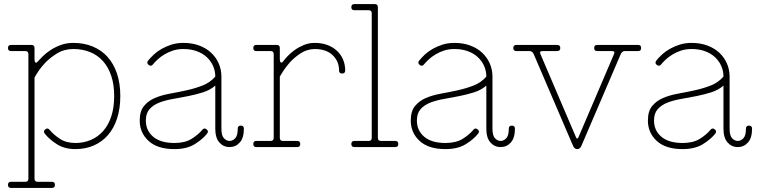

<svg xmlns="http://www.w3.org/2000/svg" viewBox="-20 -720 3712 940"><path d="M149 -429Q149 -421 152.5 -415Q156 -409 165 -419Q174 -429 189.5 -444.5Q205 -460 227 -474.5Q249 -489 277 -499.5Q305 -510 339 -510Q391 -510 433.5 -492.5Q476 -475 506 -442Q536 -409 552.5 -360.5Q569 -312 569 -250Q569 -188 553 -139.5Q537 -91 508 -58Q479 -25 438.5 -7.5Q398 10 349 10Q296 10 258.5 -14Q221 -38 199 -66Q190 -78 202 -87Q214 -96 223 -84Q242 -61 273 -40.5Q304 -20 349 -20Q390 -20 425 -35Q460 -50 485.5 -79Q511 -108 525 -151Q539 -194 539 -250Q539 -306 524.5 -349Q510 -392 484 -421Q458 -450 421 -465Q384 -480 339 -480Q294 -480 258.5 -458Q223 -436 199 -410Q170 -379 149 -340V155Q149 170 164 170H234Q249 170 249 185Q249 200 234 200H34Q19 200 19 185Q19 170 34 170H104Q119 170 119 155V-455Q119 -470 104 -470H34Q19 -470 19 -485Q19 -500 34 -500H134Q149 -500 149 -485Z M834 -20Q886 -20 918.5 -40.5Q951 -61 970 -84Q979 -96 991 -87Q1003 -78 994 -66Q972 -38 933 -14Q894 10 834 10Q751 10 707.5 -30Q664 -70 664 -130Q664 -175 684.5 -200.5Q705 -226 737.5 -240Q770 -254 811.5 -261.5Q853 -269 894 -278Q935 -287 972 -301.5Q1009 -316 1034 -345Q1034 -373 1023 -397.5Q1012 -422 992 -440.5Q972 -459 943 -469.5Q914 -480 878 -480Q850 -480 827 -472.5Q804 -465 785 -453.5Q766 -442 752 -429Q738 -416 729 -405Q720 -393 708 -402Q696 -411 705 -423Q716 -437 732.5 -452.5Q749 -468 771 -480.5Q793 -493 819.5 -501.5Q846 -510 878 -510Q921 -510 955.5 -497Q990 -484 1014 -461.5Q1038 -439 1051 -409Q1064 -379 1064 -345V-90Q1064 -56 1076.5 -43Q1089 -30 1104 -30Q1119 -30 1131.5 -43Q1144 -56 1144 -90Q1144 -105 1159 -105Q1174 -105 1174 -90Q1174 -45 1154 -22.5Q1134 0 1104 0Q1074 0 1054 -22.5Q1034 -45 1034 -90V-301Q1009 -279 974 -268Q939 -257 901.5 -249.5Q864 -242 826.5 -235.5Q789 -229 759.5 -217.5Q730 -206 712 -185.5Q694 -165 694 -130Q694 -81 730 -50.5Q766 -20 834 -20Z M1350 -45Q1350 -30 1365 -30H1435Q1450 -30 1450 -15Q1450 0 1435 0H1235Q1220 0 1220 -15Q1220 -30 1235 -30H1305Q1320 -30 1320 -45V-455Q1320 -470 1305 -470H1235Q1220 -470 1220 -485Q1220 -500 1235 -500H1335Q1350 -500 1350 -485V-429Q1350 -425 1351 -421Q1352 -417 1354 -415Q1356 -413 1359 -413.5Q1362 -414 1366 -419Q1373 -429 1387.5 -444.5Q1402 -460 1422 -474.5Q1442 -489 1467 -499.5Q1492 -510 1520 -510Q1556 -510 1583.5 -499.5Q1611 -489 1630.5 -470.5Q1650 -452 1660 -427.5Q1670 -403 1670 -375Q1670 -360 1655 -360Q1640 -360 1640 -375Q1640 -420 1608.5 -450Q1577 -480 1520 -480Q1482 -479 1451 -458.5Q1420 -438 1397 -412Q1371 -382 1350 -345Z M1830 -45Q1830 -30 1845 -30H1915Q1930 -30 1930 -15Q1930 0 1915 0H1715Q1700 0 1700 -15Q1700 -30 1715 -30H1785Q1800 -30 1800 -45V-655Q1800 -670 1785 -670H1715Q1700 -670 1700 -685Q1700 -700 1715 -700H1815Q1830 -700 1830 -685Z M2161 -20Q2213 -20 2245.5 -40.5Q2278 -61 2297 -84Q2306 -96 2318 -87Q2330 -78 2321 -66Q2299 -38 2260 -14Q2221 10 2161 10Q2078 10 2034.5 -30Q1991 -70 1991 -130Q1991 -175 2011.5 -200.5Q2032 -226 2064.5 -240Q2097 -254 2138.5 -261.5Q2180 -269 2221 -278Q2262 -287 2299 -301.5Q2336 -316 2361 -345Q2361 -373 2350 -397.5Q2339 -422 2319 -440.5Q2299 -459 2270 -469.5Q2241 -480 2205 -480Q2177 -480 2154 -472.5Q2131 -465 2112 -453.5Q2093 -442 2079 -429Q2065 -416 2056 -405Q2047 -393 2035 -402Q2023 -411 2032 -423Q2043 -437 2059.5 -452.5Q2076 -468 2098 -480.5Q2120 -493 2146.5 -501.5Q2173 -510 2205 -510Q2248 -510 2282.5 -497Q2317 -484 2341 -461.5Q2365 -439 2378 -409Q2391 -379 2391 -345V-90Q2391 -56 2403.5 -43Q2416 -30 2431 -30Q2446 -30 2458.5 -43Q2471 -56 2471 -90Q2471 -105 2486 -105Q2501 -105 2501 -90Q2501 -45 2481 -22.5Q2461 0 2431 0Q2401 0 2381 -22.5Q2361 -45 2361 -90V-301Q2336 -279 2301 -268Q2266 -257 2228.5 -249.5Q2191 -242 2153.5 -235.5Q2116 -229 2086.5 -217.5Q2057 -206 2039 -185.5Q2021 -165 2021 -130Q2021 -81 2057 -50.5Q2093 -20 2161 -20Z M2826 -5Q2819 10 2806 10Q2793 10 2786 -5L2593 -455Q2586 -470 2573 -470H2508Q2493 -470 2493 -485Q2493 -500 2508 -500H2708Q2723 -500 2723 -485Q2723 -470 2708 -470H2636Q2619 -470 2626 -455L2800 -48Q2802 -42 2806 -42Q2810 -42 2812 -48L2986 -455Q2993 -470 2976 -470H2904Q2889 -470 2889 -485Q2889 -500 2904 -500H3104Q3119 -500 3119 -485Q3119 -470 3104 -470H3039Q3026 -470 3019 -455Z M3322 -20Q3374 -20 3406.5 -40.5Q3439 -61 3458 -84Q3467 -96 3479 -87Q3491 -78 3482 -66Q3460 -38 3421 -14Q3382 10 3322 10Q3239 10 3195.5 -30Q3152 -70 3152 -130Q3152 -175 3172.5 -200.5Q3193 -226 3225.5 -240Q3258 -254 3299.5 -261.5Q3341 -269 3382 -278Q3423 -287 3460 -301.5Q3497 -316 3522 -345Q3522 -373 3511 -397.5Q3500 -422 3480 -440.5Q3460 -459 3431 -469.5Q3402 -480 3366 -480Q3338 -480 3315 -472.5Q3292 -465 3273 -453.5Q3254 -442 3240 -429Q3226 -416 3217 -405Q3208 -393 3196 -402Q3184 -411 3193 -423Q3204 -437 3220.5 -452.5Q3237 -468 3259 -480.5Q3281 -493 3307.5 -501.5Q3334 -510 3366 -510Q3409 -510 3443.5 -497Q3478 -484 3502 -461.5Q3526 -439 3539 -409Q3552 -379 3552 -345V-90Q3552 -56 3564.5 -43Q3577 -30 3592 -30Q3607 -30 3619.5 -43Q3632 -56 3632 -90Q3632 -105 3647 -105Q3662 -105 3662 -90Q3662 -45 3642 -22.5Q3622 0 3592 0Q3562 0 3542 -22.5Q3522 -45 3522 -90V-301Q3497 -279 3462 -268Q3427 -257 3389.5 -249.5Q3352 -242 3314.5 -235.5Q3277 -229 3247.5 -217.5Q3218 -206 3200 -185.5Q3182 -165 3182 -130Q3182 -81 3218 -50.5Q3254 -20 3322 -20Z"/></svg>

Font: Nixie One
Style: Regular
Weight: 400
Designer: Jovanny Lemonad
Foundry: Jovanny Lemonad
Version: Version 1.000 2011 initial release